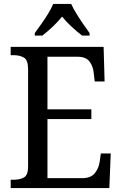

<svg xmlns="http://www.w3.org/2000/svg" viewBox="-20 -951 618 971"><path d="M34 0V-42H49Q80 -42 101 -53.5Q122 -65 122 -108V-601Q122 -648 100.5 -660Q79 -672 49 -672H34V-714H504L509 -539H459L454 -582Q451 -615 433 -639.5Q415 -664 373 -664H220V-398H442V-349H220V-50H395Q439 -50 459 -74.5Q479 -99 484 -132L490 -175H540L533 0ZM156 -784Q170 -803 188.5 -829Q207 -855 223.5 -882Q240 -909 249 -931H340Q350 -909 366.5 -882Q383 -855 401 -829Q419 -803 433 -784V-771H395Q369 -791 342 -816Q315 -841 294 -867Q273 -841 246.5 -816Q220 -791 194 -771H156Z"/></svg>

Font: Noto Serif Hebrew SemiCondensed
Style: Regular
Weight: 400
Width: 4
Designer: Monotype Design Team
Foundry: Monotype Imaging Inc.
Version: Version 2.004; ttfautohint (v1.8.4.7-5d5b)